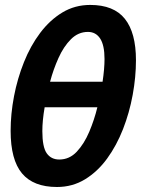

<svg xmlns="http://www.w3.org/2000/svg" viewBox="-20 -745 576 775"><path d="M210 9.8Q114.7 9.8 68.8 -45.2Q22.9 -100.1 22.9 -216.8Q22.9 -285.2 36.6 -356.7Q50.3 -428.2 76.7 -494.1Q103 -560.1 142.1 -612.1Q181.2 -664.1 231.7 -694.6Q282.2 -725.1 344.2 -725.1Q439.5 -725.1 484.1 -668.9Q528.8 -612.8 528.8 -502Q528.8 -434.1 515.6 -362.1Q502.4 -290 476.6 -223.9Q450.7 -157.7 412.4 -105Q374 -52.2 323.2 -21.2Q272.5 9.8 210 9.8ZM182.1 -415H394Q397.9 -440.9 399.9 -464.1Q401.9 -487.3 401.9 -506.8Q401.9 -562.5 384.3 -589.4Q366.7 -616.2 335 -616.2Q295.9 -616.2 266.4 -586.7Q236.8 -557.1 216.1 -511Q195.3 -464.8 182.1 -415ZM219.2 -101.1Q260.3 -101.1 290 -132.8Q319.8 -164.6 340.3 -213.1Q360.8 -261.7 373 -312H160.2Q150.9 -257.8 150.9 -215.8Q150.9 -151.4 168.7 -126.2Q186.5 -101.1 219.2 -101.1Z"/></svg>

Font: Open Sans Condensed
Style: Bold Italic
Weight: 700
Width: 3
Italic angle: -12°
Designer: Monotype Design Team
Foundry: Monotype Imaging Inc.
Version: Version 3.003; ttfautohint (v1.8.4)